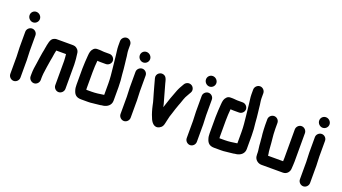

<svg xmlns="http://www.w3.org/2000/svg" viewBox="-65 -1389 3767 2115"><g transform="rotate(20 1818.0 -331.5)"><path d="M68 -448V-265C68 -217 74 -168 72 -122V45C72 77 100 105 132 105C164 105 191 77 191 45V-122C193 -169 187 -217 187 -265V-448C187 -480 160 -507 128 -507C96 -507 68 -480 68 -448ZM50 -637C50 -603 79 -574 112 -574C145 -574 172 -601 172 -634C172 -667 143 -696 109 -696C76 -696 50 -670 50 -637Z M410 -7V-34C410 -39 410 -46 411 -57C411 -66 412 -75 413 -83C420 -136 428 -192 437 -244C441 -269 448 -296 450 -320L452 -332C455 -344 457 -354 459 -366C459 -367 459 -369 460 -370H574C576 -345 580 -320 580 -292V-8C580 24 607 52 639 52C671 52 699 24 699 -8V-291C699 -303 698 -315 697 -328L695 -358C694 -375 691 -392 689 -408C687 -439 680 -456 660 -472C643 -486 629 -489 603 -489H446C421 -489 410 -491 388 -480C361 -467 353 -440 346 -407C342 -393 341 -386 339 -372C337 -360 333 -345 332 -332C330 -318 327 -308 324 -292C318 -249 310 -210 305 -165C298 -124 291 -81 291 -34V-7C291 25 319 53 351 53C383 53 410 25 410 -7Z M1024 -536H961C956 -536 950 -536 945 -537C931 -537 920 -541 906 -540H880C862 -540 847 -534 836 -522C813 -498 809 -474 806 -434C803 -383 798 -338 798 -282V-93C798 -68 800 -47 807 -27C820 17 845 42 900 42H980C1000 42 1020 41 1037 38L1057 36C1071 35 1090 32 1103 31L1121 29C1133 26 1140 25 1153 24C1200 17 1242 -14 1242 -67V-226C1242 -276 1238 -327 1232 -372C1228 -413 1227 -453 1221 -490L1217 -524C1216 -534 1215 -543 1214 -551C1212 -586 1203 -615 1203 -650V-708C1203 -740 1176 -768 1144 -768C1112 -768 1084 -740 1084 -708V-652C1084 -613 1092 -578 1095 -542C1098 -496 1107 -451 1110 -403C1116 -347 1123 -288 1123 -226V-92C1120 -92 1119 -92 1118 -91C1074 -84 1028 -77 980 -77H918V-81C917 -85 917 -89 917 -93V-282C917 -331 920 -375 924 -419C927 -418 931 -418 934 -418C943 -417 952 -417 961 -417H1024C1056 -417 1084 -444 1084 -476C1084 -508 1056 -536 1024 -536Z M1360 -448V-265C1360 -217 1366 -168 1364 -122V45C1364 77 1392 105 1424 105C1456 105 1483 77 1483 45V-122C1485 -169 1479 -217 1479 -265V-448C1479 -480 1452 -507 1420 -507C1388 -507 1360 -480 1360 -448ZM1342 -637C1342 -603 1371 -574 1404 -574C1437 -574 1464 -601 1464 -634C1464 -667 1435 -696 1401 -696C1368 -696 1342 -670 1342 -637Z M1585 -456C1598 -403 1615 -351 1629 -296C1641 -250 1656 -212 1664 -165C1668 -139 1676 -122 1681 -99C1686 -80 1697 -51 1704 -36C1719 8 1758 66 1817 36C1847 20 1855 3 1862 -30C1865 -51 1874 -77 1878 -100C1882 -123 1892 -140 1897 -162C1907 -194 1919 -233 1931 -264L1941 -290C1954 -325 1965 -367 1985 -397C1993 -411 1994 -415 2003 -429L2010 -441C2029 -472 2014 -508 1990 -522C1958 -541 1923 -526 1908 -502L1901 -490C1896 -481 1892 -474 1889 -469L1881 -455C1874 -443 1866 -425 1860 -411C1832 -341 1805 -264 1781 -187C1778 -201 1776 -213 1773 -223C1752 -291 1733 -372 1712 -440C1703 -474 1700 -504 1673 -521C1629 -548 1571 -508 1585 -456Z M2136 -448V-265C2136 -217 2142 -168 2140 -122V45C2140 77 2168 105 2200 105C2232 105 2259 77 2259 45V-122C2261 -169 2255 -217 2255 -265V-448C2255 -480 2228 -507 2196 -507C2164 -507 2136 -480 2136 -448ZM2118 -637C2118 -603 2147 -574 2180 -574C2213 -574 2240 -601 2240 -634C2240 -667 2211 -696 2177 -696C2144 -696 2118 -670 2118 -637Z M2585 -536H2522C2517 -536 2511 -536 2506 -537C2492 -537 2481 -541 2467 -540H2441C2423 -540 2408 -534 2397 -522C2374 -498 2370 -474 2367 -434C2364 -383 2359 -338 2359 -282V-93C2359 -68 2361 -47 2368 -27C2381 17 2406 42 2461 42H2541C2561 42 2581 41 2598 38L2618 36C2632 35 2651 32 2664 31L2682 29C2694 26 2701 25 2714 24C2761 17 2803 -14 2803 -67V-226C2803 -276 2799 -327 2793 -372C2789 -413 2788 -453 2782 -490L2778 -524C2777 -534 2776 -543 2775 -551C2773 -586 2764 -615 2764 -650V-708C2764 -740 2737 -768 2705 -768C2673 -768 2645 -740 2645 -708V-652C2645 -613 2653 -578 2656 -542C2659 -496 2668 -451 2671 -403C2677 -347 2684 -288 2684 -226V-92C2681 -92 2680 -92 2679 -91C2635 -84 2589 -77 2541 -77H2479V-81C2478 -85 2478 -89 2478 -93V-282C2478 -331 2481 -375 2485 -419C2488 -418 2492 -418 2495 -418C2504 -417 2513 -417 2522 -417H2585C2617 -417 2645 -444 2645 -476C2645 -508 2617 -536 2585 -536Z M2903 -454V-386C2903 -353 2906 -318 2908 -285C2910 -266 2915 -233 2915 -213C2916 -204 2917 -194 2918 -183L2920 -153C2922 -124 2929 -99 2929 -71V-56C2929 -46 2930 -37 2931 -29C2936 8 2971 40 3014 40H3266C3310 40 3341 4 3341 -39C3341 -67 3346 -89 3345 -118V-452C3345 -484 3317 -512 3285 -512C3253 -512 3226 -484 3226 -452V-116C3226 -107 3226 -98 3225 -90V-79H3048C3047 -86 3047 -93 3046 -100C3039 -131 3040 -159 3036 -193L3034 -221C3031 -266 3023 -312 3023 -360C3022 -369 3022 -377 3022 -386V-454C3022 -486 2995 -513 2963 -513C2931 -513 2903 -486 2903 -454Z M3463 -448V-265C3463 -217 3469 -168 3467 -122V45C3467 77 3495 105 3527 105C3559 105 3586 77 3586 45V-122C3588 -169 3582 -217 3582 -265V-448C3582 -480 3555 -507 3523 -507C3491 -507 3463 -480 3463 -448ZM3445 -637C3445 -603 3474 -574 3507 -574C3540 -574 3567 -601 3567 -634C3567 -667 3538 -696 3504 -696C3471 -696 3445 -670 3445 -637Z"/></g></svg>

Font: Electronic
Style: Nord
Weight: 900
Version: Version 1.011